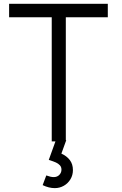

<svg xmlns="http://www.w3.org/2000/svg" viewBox="-20 -740 637 1005"><path d="M250.8 0V-649.7H27.7V-720H544.3V-649.7H324.5V0ZM267 244.7Q235.8 244.7 203.3 229L222.3 178.3Q245.5 187 261 187Q279.5 187 290.6 175.3Q301.7 163.7 301.7 148Q301.7 134 293.3 125Q285 116 272.7 110.5Q260.3 105 239 98Q238 97.8 237.2 97.7Q236.3 97.5 235.3 97L272.3 -5.7L326.7 -6L301.3 64Q329.5 76.7 345.6 98Q361.7 119.3 361.7 150.3Q361.7 176.7 348.8 198.3Q335.8 220 314.1 232.3Q292.3 244.7 267 244.7Z"/></svg>

Font: Vela Sans GX ExtLt
Style: Regular
Weight: 200
Designer: Principal design: Mikhail Sharanda - project Manrope.
Design modification: Ravid Balaliev
Foundry: Mikhail Sharanda
Version: Version 1.001